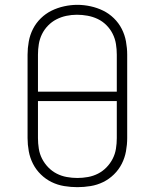

<svg xmlns="http://www.w3.org/2000/svg" viewBox="-20 -766 640 794"><path d="M300 8Q273 8 245.5 3.5Q218 -1 193.5 -13Q169 -25 149 -44.5Q129 -64 116.5 -88.5Q104 -113 99 -140.5Q94 -168 94 -195V-540Q94 -567 99 -594.5Q104 -622 116.5 -646.5Q129 -671 149 -690.5Q169 -710 193.5 -722Q218 -734 245.5 -740Q273 -746 300 -746Q327 -746 354.5 -740Q382 -734 406.5 -722Q431 -710 451 -690.5Q471 -671 483.5 -646.5Q496 -622 501 -594.5Q506 -567 506 -540V-195Q506 -168 501 -140.5Q496 -113 483.5 -88.5Q471 -64 451 -44.5Q431 -25 406.5 -13Q382 -1 354.5 3.5Q327 8 300 8ZM463 -387V-540Q463 -562 459.5 -584Q456 -606 446 -626Q436 -646 420 -662Q404 -678 384 -687.5Q364 -697 342 -701Q320 -705 298 -705Q276 -705 254.5 -700.5Q233 -696 213.5 -686Q194 -676 178.5 -660Q163 -644 153.5 -624.5Q144 -605 140.5 -583.5Q137 -562 137 -540V-387ZM300 -30Q322 -30 344 -34Q366 -38 385.5 -48Q405 -58 420.5 -74Q436 -90 446 -109.5Q456 -129 459.5 -151Q463 -173 463 -195V-348H137V-195Q137 -173 140.5 -151Q144 -129 154 -109.5Q164 -90 179.5 -74Q195 -58 214.5 -48Q234 -38 256 -34Q278 -30 300 -30Z"/></svg>

Font: Iosevka Curly Slab XLtEx
Style: Regular
Weight: 200
Width: 7
Monospace: yes
Designer: Belleve Invis
Foundry: Belleve Invis
Version: Version 11.1.0; ttfautohint (v1.8.3)